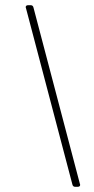

<svg xmlns="http://www.w3.org/2000/svg" viewBox="-20 -720 362 740"><path d="M289 -8Q289 0 279 0H270Q261 0 259 -9L80 -689L79 -692Q79 -700 89 -700H98Q107 -700 109 -691L288 -11Z"/></svg>

Font: Barlow Semi Condensed Thin
Style: Regular
Weight: 250
Width: 4
Designer: Jeremy Tribby
Foundry: Tribby Type
Version: Version 1.408